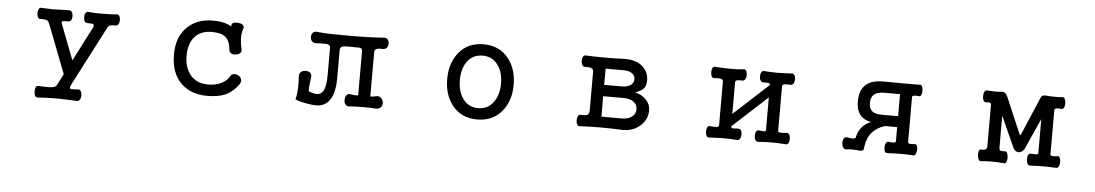

<svg xmlns="http://www.w3.org/2000/svg" viewBox="-36 -908 8072 1416"><g transform="rotate(5 4000.0 -200.0)"><path d="M293 -413.1 433.6 -49.8 389.6 37.1Q380.9 51.8 347.7 54.7Q329.1 56.6 285.2 54.7L255.9 53.7Q244.1 50.8 236.3 63.5Q230.5 76.2 230.5 94.7Q230.5 113.3 236.3 126Q244.1 139.6 255.9 138.7Q325.2 133.8 391.6 133.8Q458 133.8 545.9 138.7Q560.5 139.6 569.3 126Q577.1 113.3 577.1 94.7Q577.1 76.2 569.3 64.5Q560.5 50.8 545.9 53.7Q502.9 57.6 493.2 53.7Q482.4 48.8 492.2 28.3L720.7 -413.1Q727.5 -429.7 740.2 -435.5Q753.9 -442.4 781.2 -440.4Q794.9 -438.5 803.7 -452.1Q811.5 -464.8 811.5 -483.4Q811.5 -502 803.7 -513.7Q794.9 -526.4 781.2 -522.5Q736.3 -518.6 684.6 -518.6Q629.9 -517.6 576.2 -522.5Q561.5 -525.4 553.7 -511.7Q546.9 -500 546.9 -481.4Q546.9 -462.9 553.7 -451.2Q561.5 -438.5 576.2 -440.4Q609.4 -440.4 618.2 -435.5Q626 -430.7 620.1 -413.1L488.3 -156.2L389.6 -413.1Q380.9 -431.6 388.7 -436.5Q394.5 -440.4 428.7 -440.4Q443.4 -437.5 453.1 -450.2Q460.9 -461.9 460.9 -480.5Q460.9 -499 453.1 -511.7Q443.4 -525.4 428.7 -522.5L380.9 -521.5Q338.9 -519.5 316.4 -519.5Q278.3 -519.5 229.5 -522.5Q215.8 -525.4 208 -511.7Q201.2 -500 201.2 -481.4Q201.2 -462.9 208 -451.2Q215.8 -437.5 229.5 -440.4Q261.7 -440.4 272.5 -436.5Q285.2 -431.6 293 -413.1Z M1494.1 -455.1Q1566.4 -455.1 1598.6 -426.8Q1627.9 -400.4 1634.8 -338.9Q1634.8 -319.3 1650.4 -309.6Q1664.1 -301.8 1684.6 -304.7Q1704.1 -306.6 1715.8 -317.4Q1728.5 -329.1 1724.6 -343.8Q1714.8 -380.9 1712.9 -419.9Q1710.9 -463.9 1721.7 -493.2Q1731.4 -512.7 1719.7 -524.4Q1710 -535.2 1688.5 -538.1Q1668 -541 1651.4 -537.1Q1633.8 -531.2 1634.8 -520.5Q1634.8 -510.7 1631.8 -509.8Q1629.9 -509.8 1620.1 -514.6L1610.4 -519.5Q1586.9 -530.3 1556.6 -535.2Q1527.3 -539.1 1494.1 -539.1Q1378.9 -539.1 1306.6 -469.7Q1230.5 -395.5 1230.5 -265.6Q1230.5 -127 1308.6 -51.8Q1380.9 17.6 1500 17.6Q1579.1 17.6 1628.9 -2.9Q1690.4 -28.3 1733.4 -90.8Q1745.1 -109.4 1739.3 -127Q1734.4 -142.6 1716.8 -152.3Q1701.2 -162.1 1683.6 -159.2Q1665 -157.2 1657.2 -140.6Q1638.7 -106.4 1595.7 -85.9Q1553.7 -66.4 1499 -66.4Q1417 -66.4 1370.1 -121.1Q1324.2 -173.8 1324.2 -263.7Q1324.2 -355.5 1370.1 -406.2Q1415 -455.1 1494.1 -455.1Z M2373 -418V-213.9Q2373 -142.6 2359.4 -108.4Q2342.8 -66.4 2305.7 -66.4Q2292 -66.4 2278.3 -70.3Q2261.7 -74.2 2244.1 -82Q2244.1 -108.4 2246.1 -129.9Q2248 -153.3 2252.9 -184.6Q2256.8 -206.1 2242.2 -218.8Q2230.5 -229.5 2210 -229.5Q2189.5 -229.5 2175.8 -218.8Q2160.2 -206.1 2162.1 -184.6Q2165 -136.7 2164.1 -105.5Q2163.1 -54.7 2152.3 -14.6Q2176.8 -1 2237.3 9.8Q2283.2 17.6 2305.7 17.6Q2363.3 17.6 2397.5 -20.5Q2445.3 -73.2 2445.3 -196.3V-404.3Q2445.3 -422.9 2460.9 -429.7Q2473.6 -435.5 2502.9 -435.5L2582 -434.6Q2597.7 -434.6 2604.5 -428.7Q2610.4 -422.9 2610.4 -406.2V-85Q2610.4 -81.1 2587.9 -82Q2566.4 -83 2550.8 -86.9Q2533.2 -89.8 2522.5 -74.2Q2512.7 -59.6 2513.7 -39.1Q2513.7 -18.6 2524.4 -5.9Q2537.1 7.8 2558.6 2.9Q2597.7 0 2660.2 0Q2722.7 0 2745.1 2.9Q2771.5 3.9 2785.2 -10.7Q2796.9 -24.4 2795.9 -44.9Q2793.9 -65.4 2781.2 -78.1Q2766.6 -92.8 2747.1 -88.9Q2728.5 -85 2714.8 -83Q2700.2 -82 2700.2 -85V-409.2Q2700.2 -426.8 2710.9 -433.6Q2725.6 -442.4 2759.8 -439.5Q2779.3 -438.5 2791 -452.1Q2800.8 -463.9 2800.8 -482.4Q2800.8 -501 2791 -512.7Q2779.3 -526.4 2759.8 -523.4Q2715.8 -519.5 2646.5 -517.6Q2594.7 -515.6 2517.6 -515.6Q2402.3 -515.6 2364.3 -516.6Q2308.6 -518.6 2269.5 -523.4Q2248 -526.4 2236.3 -512.7Q2225.6 -501 2225.6 -481.4Q2225.6 -462.9 2236.3 -451.2Q2248 -437.5 2269.5 -439.5L2292 -440.4Q2335 -441.4 2349.6 -439.5Q2373 -434.6 2373 -418Z M3500 -539.1Q3380.9 -539.1 3313.5 -453.1Q3253.9 -376 3253.9 -259.8Q3253.9 -145.5 3313.5 -68.4Q3380.9 17.6 3500 17.6Q3618.2 17.6 3685.5 -68.4Q3746.1 -145.5 3746.1 -259.8Q3746.1 -376 3685.5 -453.1Q3618.2 -539.1 3500 -539.1ZM3500 -455.1Q3574.2 -455.1 3615.2 -395.5Q3652.3 -342.8 3652.3 -260.7Q3652.3 -180.7 3615.2 -127Q3574.2 -66.4 3500 -66.4Q3424.8 -66.4 3383.8 -127Q3347.7 -180.7 3347.7 -260.7Q3347.7 -342.8 3383.8 -395.5Q3424.8 -455.1 3500 -455.1Z M4321.3 -117.2Q4321.3 -94.7 4304.7 -86.9Q4291 -81.1 4258.8 -83Q4245.1 -85.9 4238.3 -72.3Q4231.4 -59.6 4231.4 -41Q4231.4 -22.5 4238.3 -10.7Q4245.1 2.9 4258.8 1Q4332 -2.9 4396.5 -2.9Q4478.5 -3.9 4577.1 1Q4655.3 1 4707 -46.9Q4757.8 -93.8 4757.8 -159.2Q4757.8 -201.2 4730.5 -232.4Q4701.2 -268.6 4644.5 -283.2Q4690.4 -299.8 4707 -320.3Q4723.6 -339.8 4723.6 -378.9Q4723.6 -439.5 4680.7 -478.5Q4633.8 -522.5 4547.9 -522.5Q4465.8 -518.6 4383.8 -519.5Q4316.4 -519.5 4258.8 -522.5Q4245.1 -524.4 4237.3 -511.7Q4230.5 -500 4230.5 -481.4Q4230.5 -463.9 4237.3 -451.2Q4245.1 -437.5 4258.8 -438.5Q4293.9 -439.5 4305.7 -433.6Q4321.3 -427.7 4321.3 -405.3ZM4411.1 -234.4H4562.5Q4608.4 -234.4 4635.7 -214.8Q4664.1 -195.3 4664.1 -159.2Q4664.1 -124 4635.7 -103.5Q4608.4 -83 4562.5 -83H4411.1ZM4411.1 -438.5H4543Q4584 -438.5 4607.4 -421.9Q4629.9 -406.2 4629.9 -378.9Q4629.9 -352.5 4607.4 -335.9Q4584 -318.4 4543 -318.4H4411.1Z M5281.2 -419.9V-95.7Q5281.2 -83 5260.7 -81.1Q5247.1 -80.1 5214.8 -83Q5203.1 -85.9 5195.3 -72.3Q5189.5 -60.5 5189.5 -42Q5189.5 -23.4 5195.3 -10.7Q5203.1 2.9 5214.8 1Q5285.2 -2.9 5328.1 -2.9Q5377.9 -2.9 5422.9 1Q5436.5 2 5445.3 -11.7Q5452.1 -24.4 5452.1 -42Q5452.1 -59.6 5445.3 -71.3Q5436.5 -85 5422.9 -83H5413.1Q5388.7 -80.1 5381.8 -82Q5371.1 -84 5371.1 -95.7L5628.9 -332V-91.8Q5627.9 -81.1 5616.2 -80.1Q5608.4 -79.1 5581.1 -83Q5566.4 -86.9 5557.6 -73.2Q5549.8 -61.5 5549.8 -43Q5549.8 -23.4 5557.6 -10.7Q5566.4 2.9 5581.1 1Q5627.9 -2.9 5678.7 -2.9Q5729.5 -2.9 5780.3 1Q5793.9 4.9 5802.7 -8.8Q5809.6 -20.5 5809.6 -40Q5809.6 -59.6 5802.7 -72.3Q5793.9 -85.9 5780.3 -83Q5750 -79.1 5736.3 -80.1Q5718.8 -82 5718.8 -91.8V-423.8Q5718.8 -434.6 5733.4 -437.5Q5742.2 -439.5 5769.5 -439.5L5780.3 -438.5Q5793.9 -437.5 5802.7 -451.2Q5809.6 -462.9 5809.6 -481.4Q5809.6 -500 5802.7 -511.7Q5793.9 -525.4 5780.3 -522.5Q5715.8 -518.6 5674.8 -518.6Q5634.8 -518.6 5581.1 -522.5Q5566.4 -525.4 5557.6 -511.7Q5549.8 -500 5549.8 -481.4Q5549.8 -462.9 5557.6 -451.2Q5566.4 -437.5 5581.1 -438.5L5589.8 -439.5Q5612.3 -439.5 5619.1 -437.5Q5628.9 -434.6 5628.9 -423.8L5371.1 -187.5V-419.9Q5371.1 -433.6 5381.8 -436.5Q5389.6 -439.5 5414.1 -439.5L5422.9 -438.5Q5436.5 -437.5 5445.3 -452.1Q5452.1 -464.8 5452.1 -482.4Q5452.1 -501 5445.3 -512.7Q5436.5 -525.4 5422.9 -522.5Q5387.7 -517.6 5330.1 -517.6Q5275.4 -517.6 5214.8 -522.5Q5202.1 -524.4 5195.3 -511.7Q5189.5 -500 5189.5 -481.4Q5189.5 -463.9 5195.3 -451.2Q5202.1 -437.5 5214.8 -438.5Q5244.1 -442.4 5260.7 -438.5Q5281.2 -434.6 5281.2 -419.9Z M6590.8 -440.4V-277.3H6471.7Q6418.9 -277.3 6396.5 -296.9Q6375 -315.4 6375 -356.4Q6375 -396.5 6396.5 -418Q6420.9 -440.4 6471.7 -440.4ZM6680.7 -427.7Q6680.7 -436.5 6698.2 -438.5Q6712.9 -440.4 6733.4 -437.5Q6743.2 -437.5 6749 -451.2Q6753.9 -462.9 6752.9 -481.4Q6752.9 -499 6747.1 -510.7Q6740.2 -524.4 6731.4 -522.5Q6686.5 -520.5 6620.1 -521.5Q6574.2 -521.5 6456.1 -522.5Q6350.6 -522.5 6310.5 -460.9Q6284.2 -421.9 6285.2 -356.4Q6285.2 -297.9 6313.5 -261.7Q6341.8 -226.6 6394.5 -216.8Q6345.7 -197.3 6320.3 -159.2Q6301.8 -133.8 6293 -92.8Q6290 -84 6270.5 -84Q6259.8 -84 6237.3 -87.9L6230.5 -88.9Q6214.8 -92.8 6206.1 -78.1Q6198.2 -66.4 6198.2 -45.9Q6198.2 -26.4 6206.1 -13.7Q6214.8 1 6229.5 0Q6246.1 -2.9 6279.3 -2.9Q6311.5 -2.9 6327.1 1Q6349.6 1 6356.4 -5.9Q6361.3 -10.7 6361.3 -25.4L6362.3 -34.2Q6372.1 -100.6 6409.2 -141.6Q6443.4 -178.7 6501 -196.3H6590.8V-92.8Q6590.8 -82 6573.2 -80.1Q6562.5 -79.1 6538.1 -83Q6525.4 -85 6517.6 -71.3Q6510.7 -58.6 6510.7 -40Q6509.8 -20.5 6516.6 -8.8Q6524.4 3.9 6540 1Q6586.9 -2 6637.7 -2Q6687.5 -2 6731.4 1Q6738.3 2 6745.1 -11.7Q6751 -23.4 6752 -41Q6752.9 -60.5 6748 -71.3Q6742.2 -85 6730.5 -83Q6713.9 -80.1 6698.2 -81.1Q6680.7 -83 6680.7 -92.8Z M7265.6 -422.9V-109.4Q7265.6 -92.8 7247.1 -86.9Q7234.4 -83 7220.7 -85.9Q7210.9 -87.9 7206.1 -74.2Q7201.2 -61.5 7202.1 -43Q7203.1 -24.4 7210 -11.7Q7216.8 2 7227.5 0Q7263.7 -3.9 7310.5 -3.9Q7359.4 -3.9 7399.4 1Q7410.2 1 7417 -12.7Q7421.9 -25.4 7421.9 -43.9Q7420.9 -62.5 7415 -75.2Q7409.2 -89.8 7399.4 -87.9Q7375 -85.9 7367.2 -88.9Q7355.5 -93.8 7355.5 -110.4V-347.7L7458 -120.1Q7473.6 -89.8 7499 -89.8Q7524.4 -89.8 7542 -120.1L7644.5 -347.7V-94.7Q7644.5 -85.9 7625 -85Q7615.2 -85 7590.8 -86.9H7586.9Q7563.5 -84 7565.4 -42Q7567.4 1 7590.8 1Q7640.6 -2 7690.4 -2Q7741.2 -2 7786.1 1Q7797.9 1 7804.7 -13.7Q7810.5 -25.4 7810.5 -43.9Q7810.5 -62.5 7804.7 -75.2Q7799.8 -87.9 7792 -85.9Q7765.6 -82 7753.9 -83Q7734.4 -84 7734.4 -95.7V-422.9Q7734.4 -433.6 7752 -436.5Q7765.6 -438.5 7781.2 -435.5Q7795.9 -432.6 7803.7 -446.3Q7810.5 -458 7810.5 -477.5Q7810.5 -496.1 7804.7 -509.8Q7797.9 -524.4 7789.1 -522.5Q7748 -519.5 7722.7 -520.5Q7696.3 -520.5 7668 -523.4Q7644.5 -525.4 7634.8 -517.6Q7627.9 -512.7 7621.1 -495.1L7615.2 -479.5L7506.8 -225.6Q7503.9 -216.8 7500 -216.8Q7497.1 -216.8 7493.2 -225.6L7386.7 -475.6L7382.8 -484.4Q7373 -505.9 7365.2 -513.7Q7353.5 -525.4 7333 -523.4Q7308.6 -519.5 7286.1 -520.5Q7270.5 -520.5 7230.5 -523.4H7226.6Q7214.8 -524.4 7208 -510.7Q7202.1 -499 7202.1 -480.5Q7202.1 -462.9 7207 -450.2Q7213.9 -435.5 7224.6 -435.5L7233.4 -436.5Q7249 -437.5 7254.9 -435.5Q7265.6 -432.6 7265.6 -422.9Z"/></g></svg>

Font: GungsuhChe
Style: Regular
Weight: 400
Monospace: yes
Version: Version 2.21